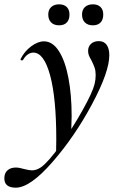

<svg xmlns="http://www.w3.org/2000/svg" viewBox="-89 -586 558 887"><path d="M-69 238Q-69 214 -54.5 201Q-40 188 -16 188Q0 188 23 195Q47 201 59 201Q79 201 100 187Q134 163 189.5 85.5Q245 8 292 -76Q339 -160 348 -198Q353 -218 353 -239Q353 -259 348 -273.5Q343 -288 333 -308Q325 -321 321.5 -330.5Q318 -340 318 -351Q318 -371 331.5 -383.5Q345 -396 368 -396Q391 -396 403.5 -379Q416 -362 416 -331Q416 -254 336 -104.5Q256 45 153 163Q50 281 -16 281Q-69 281 -69 238ZM171 58Q171 -133 142.5 -238Q114 -343 65 -343Q52 -343 39.5 -334.5Q27 -326 18 -310Q17 -307 12 -307Q5 -307 6 -313Q24 -349 55 -372Q86 -395 114 -395Q154 -395 183 -350Q212 -305 227 -226.5Q242 -148 242 -50Q242 -27 240 23L170 128Q171 104 171 58ZM290 -519Q290 -541 303.5 -553.5Q317 -566 340 -566Q363 -566 375.5 -553.5Q388 -541 388 -519Q388 -495 375.5 -482Q363 -469 340 -469Q317 -469 303.5 -482Q290 -495 290 -519ZM134 -519Q134 -541 147.5 -553.5Q161 -566 184 -566Q207 -566 219.5 -553.5Q232 -541 232 -519Q232 -495 219.5 -482Q207 -469 184 -469Q161 -469 147.5 -482Q134 -495 134 -519Z"/></svg>

Font: Cormorant Garamond SemiBold
Style: Italic
Weight: 600
Italic angle: -10°
Designer: Christian Thalmann (Catharsis Fonts)
Foundry: Catharsis Fonts
Version: Version 4.000